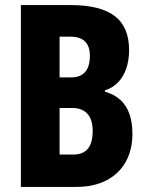

<svg xmlns="http://www.w3.org/2000/svg" viewBox="-20 -734 581 754"><path d="M259 -714Q374 -714 430.5 -671Q487 -628 487 -537Q487 -497 475.5 -464Q464 -431 442.5 -409.5Q421 -388 392 -379V-374Q430 -363 453.5 -341Q477 -319 488.5 -286Q500 -253 500 -208Q500 -145 473.5 -98Q447 -51 397.5 -25.5Q348 0 280 0H62V-714ZM259 -430Q296 -430 314.5 -451.5Q333 -473 333 -515Q333 -552 314 -571Q295 -590 256 -590H214V-430ZM214 -310V-127H268Q306 -127 325 -150Q344 -173 344 -220Q344 -249 335 -269Q326 -289 308 -299.5Q290 -310 264 -310Z"/></svg>

Font: Noto Sans Khmer ExtraCondensed ExtraBold
Style: Regular
Weight: 800
Width: 2
Designer: Danh Hong and the Monotype Design Team
Foundry: Monotype Imaging Inc.
Version: Version 2.004